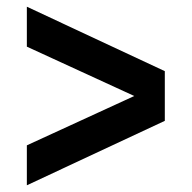

<svg xmlns="http://www.w3.org/2000/svg" viewBox="-20 -557 571 572"><path d="M60 -124 380 -271 60 -418V-537L471 -345V-197L60 -5Z"/></svg>

Font: Teachers[wght]
Style: Regular
Weight: 400
Designer: Alfredo Marco Pradil & Chank Diesel
Version: Version 1.000;Glyphs 3.1.2 (3151)